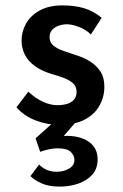

<svg xmlns="http://www.w3.org/2000/svg" viewBox="-20 -454 455 712"><path d="M201 9Q155 9 112 -7.5Q69 -24 41 -56L85 -114Q112 -89 139.5 -76.5Q167 -64 192 -64Q212 -64 228 -68.5Q244 -73 254 -84Q264 -95 264 -113Q264 -134 250 -146Q236 -158 214 -166Q192 -174 167 -181Q114 -198 87 -229.5Q60 -261 60 -304Q60 -337 76.5 -366.5Q93 -396 127 -415Q161 -434 211 -434Q257 -434 292 -423.5Q327 -413 357 -388L317 -326Q299 -344 274.5 -353.5Q250 -363 230 -364Q212 -364 197 -358.5Q182 -353 173 -342.5Q164 -332 164 -318Q163 -298 177.5 -285.5Q192 -273 215 -265.5Q238 -258 260 -250Q291 -241 315 -225.5Q339 -210 353 -188Q367 -166 367 -132Q367 -95 349 -62.5Q331 -30 294 -10.5Q257 9 201 9ZM125 156Q136 168 152.5 175.5Q169 183 190 183Q215 183 235.5 171.5Q256 160 256 139Q256 123 242.5 109.5Q229 96 193 96Q177 96 160 100Q143 104 129 109L112 59L181 -3L260 0L187 84L165 59Q176 55 190.5 52.5Q205 50 219 50Q273 48 307.5 70.5Q342 93 342 137Q342 172 322 194Q302 216 270 227Q238 238 201 238Q162 238 135.5 226.5Q109 215 93 199Z"/></svg>

Font: Josefin Sans Medium
Style: Regular
Weight: 500
Designer: Santiago Orozco
Foundry: Typemade
Version: Version 2.001